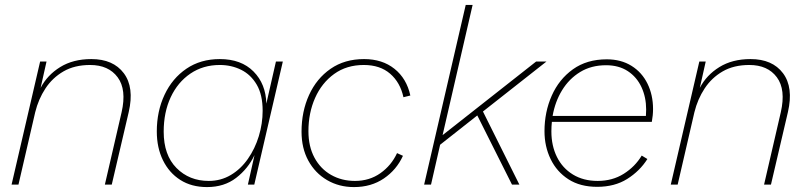

<svg xmlns="http://www.w3.org/2000/svg" viewBox="-20 -750 3287 780"><path d="M27 0 143 -500H169L145 -393Q172 -445 224.5 -477.5Q277 -510 351 -510Q440 -510 483 -452.5Q526 -395 503 -295L434 0H406L474 -294Q495 -386 458 -436Q421 -486 346 -486Q283 -486 238 -460Q193 -434 164.5 -390.5Q136 -347 123 -294L55 0Z M821 10Q758 10 712.5 -19Q667 -48 642 -99Q617 -150 617 -216Q617 -298 648.5 -365Q680 -432 737.5 -471Q795 -510 873 -510Q960 -510 1010 -459.5Q1060 -409 1062 -329L1101 -500H1129L1013 0H987L1014 -120Q988 -65 939.5 -27.5Q891 10 821 10ZM828 -15Q877 -15 917.5 -39Q958 -63 987 -104.5Q1016 -146 1031.5 -197Q1047 -248 1047 -300Q1047 -365 1023 -406Q999 -447 959.5 -466.5Q920 -486 873 -486Q805 -486 753.5 -451Q702 -416 673.5 -355Q645 -294 645 -215Q645 -120 697 -67.5Q749 -15 828 -15Z M1418 10Q1357 10 1308.5 -18.5Q1260 -47 1232.5 -97.5Q1205 -148 1205 -215Q1205 -297 1235.5 -364Q1266 -431 1323 -470.5Q1380 -510 1459 -510Q1533 -510 1582.5 -470.5Q1632 -431 1647 -362L1619 -355Q1606 -415 1565 -450.5Q1524 -486 1458 -486Q1388 -486 1337.5 -449.5Q1287 -413 1260 -352Q1233 -291 1233 -217Q1233 -155 1257.5 -109.5Q1282 -64 1325 -39.5Q1368 -15 1422 -15Q1481 -15 1525.5 -46.5Q1570 -78 1593 -128L1617 -117Q1591 -60 1539.5 -25Q1488 10 1418 10Z M2200 -500 1942 -297 2090 0H2060L1919 -281L1768 -162L1731 0H1703L1872 -730H1900L1778 -201L2158 -500Z M2406 9Q2337 9 2289.5 -21.5Q2242 -52 2217 -103.5Q2192 -155 2192 -217Q2192 -295 2221.5 -361.5Q2251 -428 2307.5 -468.5Q2364 -509 2445 -509Q2503 -509 2545.5 -482.5Q2588 -456 2610.5 -410Q2633 -364 2633 -307Q2633 -282 2628 -255H2222Q2220 -236 2220 -216Q2220 -158 2242.5 -112.5Q2265 -67 2307.5 -41Q2350 -15 2408 -15Q2468 -15 2514 -44Q2560 -73 2587 -118L2610 -104Q2579 -55 2528 -23Q2477 9 2406 9ZM2442 -485Q2382 -485 2337 -457.5Q2292 -430 2263.5 -383.5Q2235 -337 2225 -279H2604Q2605 -294 2605 -305Q2605 -355 2586 -396Q2567 -437 2530.5 -461Q2494 -485 2442 -485Z M2705 0 2821 -500H2847L2823 -393Q2850 -445 2902.5 -477.5Q2955 -510 3029 -510Q3118 -510 3161 -452.5Q3204 -395 3181 -295L3112 0H3084L3152 -294Q3173 -386 3136 -436Q3099 -486 3024 -486Q2961 -486 2916 -460Q2871 -434 2842.5 -390.5Q2814 -347 2801 -294L2733 0Z"/></svg>

Font: Work Sans ExtraLight
Style: Italic
Weight: 200
Italic angle: -13°
Designer: Wei Huang
Foundry: Wei Huang
Version: Version 2.012; ttfautohint (v1.8.3)